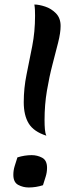

<svg xmlns="http://www.w3.org/2000/svg" viewBox="-20 -818 327 849"><path d="M248 -703Q248 -673 237 -629.5Q226 -586 212 -532.5Q198 -479 187.5 -417Q177 -355 177 -287Q177 -264 178.5 -246.5Q180 -229 185 -218Q129 -236 107 -272Q85 -308 85 -366Q85 -428 97.5 -489Q110 -550 122.5 -614Q135 -678 135 -748Q135 -761 134.5 -773.5Q134 -786 132 -798Q152 -798 179.5 -789Q207 -780 227.5 -759Q248 -738 248 -703ZM170 1Q139 11 107 11Q82 11 60.5 -0.5Q39 -12 39 -45Q39 -65 45 -84Q51 -103 57 -122Q89 -132 120 -132Q145 -132 166.5 -120.5Q188 -109 188 -76Q188 -56 182 -37Q176 -18 170 1Z"/></svg>

Font: Merienda Medium
Style: Regular
Weight: 500
Designer: Eduardo Rodriguez Tunni
Foundry: Eduardo Rodriguez Tunni
Version: Version 2.001; ttfautohint (v1.8.4.7-5d5b)